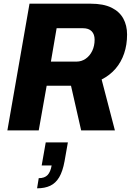

<svg xmlns="http://www.w3.org/2000/svg" viewBox="-20 -707 709 1041"><path d="M20 0 140 -687H471Q541 -687 584.5 -665.5Q628 -644 648.5 -606.5Q669 -569 669 -520Q669 -464 653 -417Q637 -370 606.5 -334.5Q576 -299 531 -276L603 0H420L365 -242H233L190 0ZM256 -373H395Q422 -373 444.5 -388.5Q467 -404 480 -431Q493 -458 493 -492Q493 -521 477 -537.5Q461 -554 430 -554H287ZM181 314 190 259Q222 259 238 242Q254 225 260 190H206L228 65H348L330 167Q320 222 301 254Q282 286 252.5 300Q223 314 181 314Z"/></svg>

Font: Archivo SemiCondensed ExtraBold
Style: Italic
Weight: 800
Width: 4
Italic angle: -10°
Designer: Hector Gatti
Foundry: Omnibus-Type
Version: Version 2.001